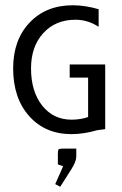

<svg xmlns="http://www.w3.org/2000/svg" viewBox="-20 -505 462 730"><path d="M209 205 190 195 220 127 200 120V80Q200 66 203 63Q206 60 220 60H270V91Q270 109 251 139ZM245 -260H380V-14L350 -10Q298 5 252 5Q152 5 91 -63.5Q30 -132 30 -245Q30 -353 92.5 -419Q155 -485 257 -485Q303 -485 355 -470V-403Q314 -430 267 -430Q191 -430 144.5 -379Q98 -328 98 -245Q98 -157 140.5 -103.5Q183 -50 252 -50Q286 -50 315 -60V-210H245Z"/></svg>

Font: Glametrix
Style: Regular
Weight: 500
Designer: gluk
Foundry: gluk
Version: Version 0.40